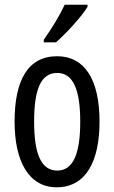

<svg xmlns="http://www.w3.org/2000/svg" viewBox="-20 -837 485 816"><path d="M352 -808V-817H255C234 -772 204 -722 166 -668V-657H218C259 -693 327 -766 352 -808ZM403 -320C403 -503 337 -598 223 -598C99 -598 42 -497 42 -320C42 -152 102 -41 221 -41C346 -41 403 -153 403 -320ZM125 -320C125 -458 154 -527 223 -527C290 -527 321 -458 321 -320C321 -181 290 -112 223 -112C155 -112 125 -183 125 -320Z"/></svg>

Font: Noto Sans Tamil UI ExtraCondensed
Style: Regular
Weight: 400
Width: 2
Designer: Jelle Bosma - Monotype Design Team
Foundry: Monotype Imaging Inc.
Version: Version 2.004